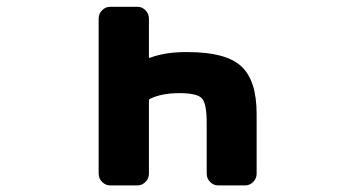

<svg xmlns="http://www.w3.org/2000/svg" viewBox="-20 -569 1040 571"><path d="M628.9 -17.6Q615.2 -17.6 605 -27.8Q594.7 -38.1 594.7 -52.7V-204.1Q594.7 -261.7 580.1 -276.9Q565.4 -292 513.7 -292Q460.9 -292 426.8 -275.4Q422.9 -274.4 422.9 -269.5V-52.7Q422.9 -38.1 412.6 -27.8Q402.3 -17.6 388.7 -17.6H307.6Q293.9 -17.6 283.7 -27.8Q273.4 -38.1 273.4 -52.7V-513.7Q273.4 -528.3 283.7 -538.6Q293.9 -548.8 307.6 -548.8H388.7Q402.3 -548.8 412.6 -538.6Q422.9 -528.3 422.9 -513.7V-399.4Q422.9 -395.5 426.8 -397.5Q471.7 -414.1 532.2 -414.1Q535.2 -414.1 538.1 -414.1Q650.4 -414.1 696.3 -373Q743.2 -331.1 743.2 -230.5V-52.7Q743.2 -38.1 732.9 -27.8Q722.7 -17.6 709 -17.6Z"/></svg>

Font: Rounded-L Mgen+ 1m bold
Style: Bold
Weight: 700
Designer: [Source Han Sans]
Ryoko NISHIZUKA  (kana & ideographs); Paul D. Hunt (Latin, Greek & Cyrillic); Wenlong ZHANG  (bopomofo
Version: Version 1.059.20150602